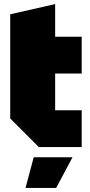

<svg xmlns="http://www.w3.org/2000/svg" viewBox="-20 -720 440 940"><path d="M30 -650 250 -700V-540H380V-360H250V-180H380V0H170L30 -140ZM105 200 145 50H335L255 200Z"/></svg>

Font: Tektur Condensed Black
Style: Regular
Weight: 900
Width: 3
Designer: Adam Jagosz
Foundry: Adam Jagosz
Version: Version 1.005;gftools[0.9.30]